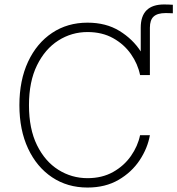

<svg xmlns="http://www.w3.org/2000/svg" viewBox="-20 -840 803 870"><path d="M376.5 9.8Q285.6 9.8 216.1 -36.6Q146.5 -83 107.2 -167Q67.9 -251 67.9 -363.3Q67.9 -476.1 107.2 -560.3Q146.5 -644.5 216.1 -690.9Q285.6 -737.3 376.5 -737.3Q460.4 -737.3 521.2 -700Q582 -662.6 617.7 -606.9V-714.4Q617.7 -819.8 723.6 -819.8Q733.4 -819.8 744.6 -819.3Q755.9 -818.8 763.2 -818.4V-779.8Q754.9 -780.3 745.8 -780.5Q736.8 -780.8 731 -780.8Q693.4 -780.8 676.3 -765.1Q659.2 -749.5 659.2 -714.4V-500H614.7Q604.5 -550.3 573.5 -594.7Q542.5 -639.2 492.7 -667Q442.9 -694.8 376.5 -694.8Q304.7 -694.8 244.4 -656.5Q184.1 -618.2 147.7 -544.2Q111.3 -470.2 111.3 -363.3Q111.3 -255.9 147.7 -182.1Q184.1 -108.4 244.4 -70.6Q304.7 -32.7 376.5 -32.7Q442.4 -32.7 492.2 -60.5Q542 -88.4 573.2 -133.1Q604.5 -177.7 614.7 -227.5H659.2Q648.9 -168.5 612.8 -114Q576.7 -59.6 517.1 -24.9Q457.5 9.8 376.5 9.8Z"/></svg>

Font: Inter Extra Light
Style: Regular
Weight: 200
Designer: Rasmus Andersson
Foundry: rsms
Version: Version 4.000;git-3c8e0fc